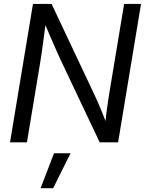

<svg xmlns="http://www.w3.org/2000/svg" viewBox="-20 -748 761 1009"><path d="M32.7 0 153.3 -727.5H251L473.6 -255.9Q481 -240.7 492.2 -215.3Q503.4 -189.9 516.1 -158.9Q528.8 -127.9 540.5 -96.7L531.2 -83Q533.7 -112.3 538.3 -147.7Q543 -183.1 547.6 -214.6Q552.2 -246.1 555.2 -263.2L632.3 -727.5H721.2L600.6 0H503.9L305.2 -419.4Q296.4 -438.5 282.7 -468.3Q269 -498 251.5 -539.1Q233.9 -580.1 211.9 -631.8L223.1 -649.9Q215.8 -592.8 209.7 -548.1Q203.6 -503.4 199.2 -471.2Q194.8 -439 191.4 -420.4L121.6 0ZM193.4 241.2 263.7 57.6H350.6L259.3 241.2Z"/></svg>

Font: Inter 28pt
Style: Italic
Weight: 400
Italic angle: -9.3988°
Designer: Rasmus Andersson
Foundry: rsms
Version: Version 4.001;git-66647c0bb